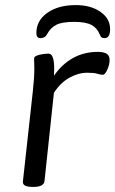

<svg xmlns="http://www.w3.org/2000/svg" viewBox="-20 -733 453 755"><path d="M108 2Q68 2 70 -19L109 -373Q115 -427 115 -463Q115 -477 114.5 -486Q114 -495 114 -502Q114 -510 124 -514Q134 -518 147.5 -520Q161 -522 171 -522Q198 -522 192 -435Q223 -480 266.5 -504.5Q310 -529 365 -529Q387 -529 399 -522Q411 -515 411 -497Q411 -479 402 -459Q393 -439 384 -439Q375 -439 362.5 -443Q350 -447 324 -447Q288 -447 253 -427.5Q218 -408 192 -368L155 -21Q152 2 112 2ZM278 -713Q337 -713 375 -686.5Q413 -660 413 -618Q413 -583 391 -583Q384 -583 380 -585.5Q376 -588 372 -598Q362 -623 339.5 -635Q317 -647 272 -647Q224 -647 201.5 -635.5Q179 -624 166 -600Q160 -589 153 -586Q146 -583 139 -583Q123 -583 123 -603Q123 -652 166 -682.5Q209 -713 278 -713Z"/></svg>

Font: Asap Semi Expanded Semi Expanded Regular
Style: Italic
Weight: 400
Width: 6
Italic angle: -6°
Designer: Pablo Cosgaya
Foundry: Omnibus-Type
Version: Version 3.001; ttfautohint (v1.8.4.7-5d5b)